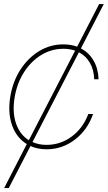

<svg xmlns="http://www.w3.org/2000/svg" viewBox="-20 -748 545 972"><path d="M1 204.1 115.7 -18.6Q64 -49.8 41.3 -113.3Q18.6 -176.8 32.2 -259.3Q44.9 -335.9 83.5 -395.5Q122.1 -455.1 178.2 -489.3Q234.4 -523.4 300.8 -523.4Q338.4 -523.4 370.6 -511.7L481.9 -727.5H505.4L389.6 -502.9Q430.2 -481.9 453.6 -441.4Q477.1 -400.9 479 -346.7H457Q455.1 -395.5 434.8 -430.4Q414.6 -465.3 379.4 -483.4L144.5 -28.8Q176.3 -14.6 215.8 -14.6Q285.6 -14.6 342.5 -56.4Q399.4 -98.1 427.2 -170.9H451.2Q422.9 -89.8 358.9 -41Q294.9 7.8 215.8 7.8Q170.9 7.8 134.3 -8.8L24.4 204.1ZM126 -38.1 360.4 -491.7Q333 -501 300.8 -501Q240.2 -501 188.7 -469.5Q137.2 -438 101.8 -382.8Q66.4 -327.6 54.2 -255.9Q41.5 -180.2 61 -123.3Q80.6 -66.4 126 -38.1Z"/></svg>

Font: Inter Display Thin
Style: Italic
Weight: 100
Italic angle: -9.39999°
Designer: Rasmus Andersson
Foundry: rsms
Version: Version 4.000;git-a52131595